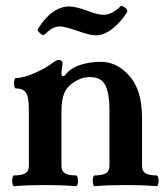

<svg xmlns="http://www.w3.org/2000/svg" viewBox="-20 -638 570 662"><path d="M526.9 -14.6Q526.9 -7.3 524.9 -1.7Q522.9 3.9 520 3.9Q472.7 0 413.1 0Q353.5 0 306.2 3.9Q303.2 3.9 301.5 -1.5Q299.8 -6.8 299.8 -14.6Q299.8 -22.5 301.5 -27.8Q303.2 -33.2 306.2 -33.2Q332.5 -33.2 345 -40.5Q357.4 -47.9 357.4 -65.9V-262.2Q357.4 -312.5 344 -342.3Q330.6 -372.1 291.5 -372.1Q272 -372.1 258.1 -366.7Q244.1 -361.3 230.5 -351.6Q210.9 -338.4 201.4 -316.2Q191.9 -293.9 191.9 -254.9V-65.9Q191.9 -47.9 203.9 -40.5Q215.8 -33.2 242.2 -33.2Q245.1 -33.2 247.1 -27.6Q249 -22 249 -14.6Q249 -7.3 247.1 -1.7Q245.1 3.9 242.2 3.9Q194.8 0 135.3 0Q75.7 0 28.3 3.9Q25.4 3.9 23.7 -1.5Q22 -6.8 22 -14.6Q22 -22.5 23.7 -27.8Q25.4 -33.2 28.3 -33.2Q54.7 -33.2 67.1 -40.5Q79.6 -47.9 79.6 -65.9V-252.4Q79.6 -284.7 76.2 -301.3Q72.8 -317.9 63.2 -325.4Q53.7 -333 34.7 -333Q31.7 -333 30 -338.4Q28.3 -343.8 28.3 -351.1Q28.3 -358.9 30 -364Q31.7 -369.1 34.7 -369.1Q61.5 -369.1 100.8 -386.7Q140.1 -404.3 163.1 -422.4Q169.4 -427.2 173.8 -429.2Q178.2 -431.2 183.6 -431.2Q189.5 -431.2 192.6 -427.7Q195.8 -424.3 195.8 -418Q191.9 -399.9 191.9 -384.8Q191.9 -375.5 196.8 -375.5Q202.1 -375.5 205.1 -379.9Q223.6 -403.3 256.3 -414.1Q289.1 -424.8 327.1 -424.8Q367.2 -424.8 399.2 -401.1Q431.2 -377.4 447.8 -343.8Q459.5 -319.8 464.6 -291.7Q469.7 -263.7 469.7 -227.1V-65.9Q469.7 -47.9 481.7 -40.5Q493.7 -33.2 520 -33.2Q522.9 -33.2 524.9 -27.6Q526.9 -22 526.9 -14.6ZM249 -530.8Q202.6 -546.9 187 -546.9Q172.4 -546.9 159.7 -539.6Q147 -532.2 132.8 -518.1Q131.8 -517.1 129.9 -517.1Q124.5 -517.1 117.7 -523.9Q116.7 -524.9 113.5 -528.1Q110.4 -531.2 109.9 -533.4Q109.4 -535.6 110.8 -538.1Q134.3 -576.7 161.9 -596.2Q189.5 -615.7 218.3 -615.7Q241.7 -615.7 283.2 -600.1Q318.4 -586.9 335.9 -586.9Q366.2 -586.9 396 -616.7Q397 -617.7 398.4 -617.7Q402.3 -617.7 411.1 -611.8Q417.5 -607.4 418.5 -602.5Q419.4 -597.7 418 -595.7Q394.5 -559.1 366 -537.6Q337.4 -516.1 311 -516.1Q291 -516.1 249 -530.8Z"/></svg>

Font: JuniusX
Style: Bold
Weight: 700
Designer: Peter S. Baker
Foundry: Briery Creek Software
Version: Version 1.004